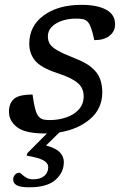

<svg xmlns="http://www.w3.org/2000/svg" viewBox="-20 -542 518 794"><path d="M114.5 -151Q120 -111 126 -89.8Q132 -68.5 140.5 -59.5Q149 -50.5 159 -48Q169 -45.5 185.5 -45.5Q223 -45.5 255 -56.8Q287 -68 306.5 -90Q326 -112 326 -144Q326 -164 317.2 -180Q308.5 -196 285 -210.5Q261.5 -225 216 -240Q148 -262.5 124.5 -292Q101 -321.5 101 -361Q101 -434.5 160.8 -478.2Q220.5 -522 317.5 -522Q381.5 -522 418.8 -502Q456 -482 456 -441Q456 -413 433.5 -394.5Q411 -376 370 -376Q357 -439 341.5 -453Q333 -461 322.2 -463Q311.5 -465 294.5 -465Q245.5 -465 211.8 -444.8Q178 -424.5 178 -391.5Q178 -374.5 185.5 -361.2Q193 -348 216.5 -334.2Q240 -320.5 288 -301.5Q336.5 -283 361 -261.2Q385.5 -239.5 394.2 -214.5Q403 -189.5 403 -160.5Q403 -93 353 -50Q303 -7 225.5 5.5L170.5 59.5Q212 71 228 88.5Q244 106 244 128Q244 171.5 209.2 202Q174.5 232.5 101.5 232.5Q63.5 232.5 49 224Q34.5 215.5 34.5 200.5Q34.5 189 41.8 180.8Q49 172.5 60 172.5Q64 172.5 70.8 179.2Q77.5 186 88.8 192.8Q100 199.5 117 199.5Q147 199.5 163.2 185.5Q179.5 171.5 179.5 149Q179.5 133 160.8 121.8Q142 110.5 90 101.5L93 91.5L174 10Q170 10 165.5 10Q84.5 10 50.8 -16Q17 -42 17 -80Q17 -113.5 37 -132.2Q57 -151 114.5 -151Z"/></svg>

Font: Newsreader Caption
Style: Italic
Weight: 400
Italic angle: -17°
Designer: Hugues Gentile
Foundry: Production Type
Version: Version 1.001